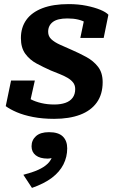

<svg xmlns="http://www.w3.org/2000/svg" viewBox="-20 -569 576 937"><path d="M244 11Q188 11 141.5 2Q95 -7 61.5 -21.5Q28 -36 8 -51L34 -176H150L120 -42Q102 -50 94.5 -61Q87 -72 88 -85Q89 -98 96 -109Q108 -96 130 -84.5Q152 -73 181.5 -66Q211 -59 245 -59Q276 -59 299 -67Q322 -75 334.5 -92Q347 -109 347 -134Q347 -153 337 -166Q327 -179 310 -189Q293 -199 271.5 -207.5Q250 -216 228 -225Q192 -241 158.5 -259Q125 -277 103.5 -306.5Q82 -336 82 -383Q82 -435 108.5 -472Q135 -509 187 -529Q239 -549 315 -549Q362 -549 401.5 -541Q441 -533 469 -521.5Q497 -510 509 -497L486 -384H372L394 -489Q406 -489 415.5 -480.5Q425 -472 429 -459.5Q433 -447 428 -435Q417 -448 400.5 -458Q384 -468 361.5 -473.5Q339 -479 309 -479Q260 -479 237.5 -461.5Q215 -444 215 -414Q215 -392 230.5 -377.5Q246 -363 272.5 -351Q299 -339 329 -326Q366 -310 401 -291Q436 -272 458.5 -243Q481 -214 481 -168Q481 -109 452.5 -69Q424 -29 371 -9Q318 11 244 11ZM136 348 94 284Q137 273 166 260Q195 247 213 229.5Q231 212 237 187Q239 182 242.5 182Q246 182 249.5 184Q253 186 253 191Q246 197 235.5 201Q225 205 213 205Q175 205 154.5 189Q134 173 134 145Q134 115 155.5 95.5Q177 76 219 76Q265 76 286.5 97Q308 118 308 155Q308 197 289.5 233.5Q271 270 233.5 298.5Q196 327 136 348Z"/></svg>

Font: Roboto Serif 20pt SemiBold
Style: Italic
Weight: 600
Italic angle: -10°
Version: Version 1.007